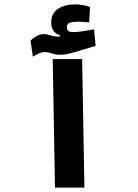

<svg xmlns="http://www.w3.org/2000/svg" viewBox="-20 -853 626 873"><path d="M230 0 219.7 -584.5H353.5L363.8 0ZM129.4 -595.2 118.7 -668.9Q135.3 -683.1 148.9 -690.4Q162.6 -697.8 177.7 -697.8Q193.8 -697.8 209.5 -692.4Q225.1 -686.5 244.6 -686.5Q248.5 -686.5 252.9 -687V-692.9Q212.9 -705.1 212.9 -750.5Q212.9 -792.5 243.7 -812.7Q274.4 -833 322.3 -833Q339.4 -833 358.2 -829.6Q377 -826.2 389.2 -821.3L385.3 -751Q358.9 -754.4 339.4 -754.4Q311 -754.4 297.6 -749.8Q284.2 -745.1 284.2 -729.5Q284.2 -715.8 291.7 -711.4Q299.3 -707 315.4 -707Q331.1 -707 358.4 -711.4Q385.7 -715.8 407.7 -719.7L414.6 -644.5Q387.7 -636.7 357.9 -627.4Q327.6 -617.7 301 -610.8Q274.4 -604 256.3 -604Q231 -604 214.4 -610.4Q197.8 -616.2 183.1 -616.2Q170.4 -616.2 158.2 -610.6Q146 -605 129.4 -595.2Z"/></svg>

Font: CaskaydiaMono NF
Style: Bold
Weight: 700
Designer: Aaron Bell
Foundry: Saja Typeworks
Version: Version 2111.001; ttfautohint (v1.8.4);Nerd Fonts 3.1.1